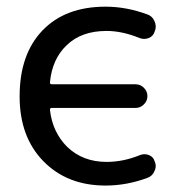

<svg xmlns="http://www.w3.org/2000/svg" viewBox="-20 -578 565 587"><path d="M453.1 -482.4Q449.2 -467.8 435.1 -461.9Q420.9 -456.1 406.2 -461.9Q353.5 -483.4 305.7 -483.4Q228.5 -483.4 183.6 -439.5Q139.6 -397.5 132.8 -327.1Q131.8 -320.3 138.7 -320.3H394.5Q409.2 -320.3 419.9 -309.6Q430.7 -298.8 430.7 -284.2Q430.7 -269.5 419.9 -258.8Q409.2 -248 394.5 -248H138.7Q131.8 -248 132.8 -241.2Q140.6 -173.8 185.5 -128.9Q233.4 -83 305.7 -83Q356.4 -83 407.2 -103.5Q420.9 -109.4 435.1 -104Q449.2 -98.6 453.1 -84Q456.1 -77.1 456.1 -71.3Q456.1 -62.5 452.1 -54.7Q446.3 -40 430.7 -34.2Q367.2 -10.7 302.7 -10.7Q185.5 -10.7 112.8 -85Q40 -159.2 40 -283.2Q40 -412.1 109.9 -484.9Q179.7 -557.6 302.7 -557.6Q366.2 -557.6 429.7 -534.2Q445.3 -529.3 452.1 -513.7Q456.1 -504.9 456.1 -496.1Q456.1 -489.3 453.1 -482.4Z"/></svg>

Font: Gen Jyuu Gothic P Regular
Style: Regular
Weight: 400
Designer: [Source Han Sans]
Ryoko NISHIZUKA  (kana & ideographs); Paul D. Hunt (Latin, Greek & Cyrillic); Wenlong ZHANG  (bopomofo
Version: Version 1.002.20150607